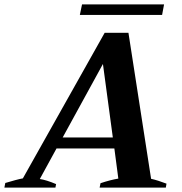

<svg xmlns="http://www.w3.org/2000/svg" viewBox="-61 -853 827 873"><path d="M676 -785H302L312 -833H685ZM696 -18 693 0H392L396 -20Q441 -35 477 -41L459 -178H196L120 -39Q149 -35 194 -16L191 0H-41L-37 -21Q-14 -28 8.5 -34Q31 -40 43 -42L415 -704H523L626 -40Q657 -33 696 -18ZM452 -228 407 -562 224 -228Z"/></svg>

Font: Trirong
Style: Bold Italic
Weight: 700
Italic angle: -12°
Designer: Katatrad Team
Foundry: CadsonDemak
Version: Version 1.001